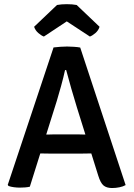

<svg xmlns="http://www.w3.org/2000/svg" viewBox="-20 -916 656 943"><path d="M243 -683Q257 -685 276.2 -686.2Q295.5 -687.5 309.5 -687.5Q323 -687.5 342.5 -686.2Q362 -685 374 -682.5L597 -7Q585 0 566.8 3.8Q548.5 7.5 530.5 7.5Q503.5 7.5 488.5 -5Q473.5 -17.5 462.5 -53.5L358 -387.5Q344.5 -431 330.2 -480.8Q316 -530.5 305 -572H299.5Q292 -537 280 -493.5Q268 -450 259 -420.5L126.5 1Q116 3.5 103.2 4.5Q90.5 5.5 77.5 5.5Q63 5.5 48 3.5Q33 1.5 22 -2.5L18 -8ZM233.5 -161.5Q228.5 -161.5 215 -161.8Q201.5 -162 187.8 -162.2Q174 -162.5 169 -162.5H114.5L150 -255H198Q203 -255 215.2 -255.2Q227.5 -255.5 239.5 -255.8Q251.5 -256 256 -256H352Q357 -256 369.2 -255.8Q381.5 -255.5 394 -255.2Q406.5 -255 411.5 -255H460.5L491 -162.5H436.5Q431.5 -162.5 417.5 -162.2Q403.5 -162 390 -161.8Q376.5 -161.5 371.5 -161.5ZM356.5 -891.5 469 -784.5Q463.5 -766.5 448.8 -753.8Q434 -741 421.5 -736.5L308 -811L195.5 -736.5Q183 -741 168.2 -753.8Q153.5 -766.5 147.5 -784.5L260 -891.5Q281.5 -895.5 308 -895.5Q335.5 -895.5 356.5 -891.5Z"/></svg>

Font: Signika Negative Light Medium
Style: Regular
Weight: 500
Version: Version 2.001